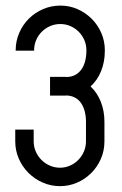

<svg xmlns="http://www.w3.org/2000/svg" viewBox="-20 -651 429 676"><path d="M98.6 -194.8V-153.3Q98.6 -134.3 106 -117.4Q113.3 -100.6 126 -87.9Q138.7 -75.2 155.5 -67.9Q172.4 -60.5 191.4 -60.5Q210 -60.5 226.6 -67.9Q243.2 -75.2 255.6 -87.9Q268.1 -100.6 275.4 -117.4Q282.7 -134.3 282.7 -153.3V-222.7Q282.7 -241.2 278.6 -257.8Q274.4 -274.4 266.1 -287.1Q257.8 -299.8 244.4 -307.1Q231 -314.5 212.9 -314.9V-314.5H156.2V-380.4H212.9V-379.9Q231.4 -379.9 244.9 -387.2Q258.3 -394.5 267.1 -407.2Q275.9 -419.9 280 -436.8Q284.2 -453.6 284.2 -472.7V-474.1Q284.2 -493.2 276.9 -510Q269.5 -526.9 257.1 -539.3Q244.6 -551.8 228 -559.1Q211.4 -566.4 192.4 -566.4Q173.3 -566.4 156.5 -559.1Q139.6 -551.8 127.2 -539.3Q114.7 -526.9 107.4 -510Q100.1 -493.2 100.1 -474.1V-472.7H35.2V-474.1Q35.2 -506.8 47.9 -535.6Q60.5 -564.5 82 -585.7Q103.5 -606.9 132.1 -619.1Q160.6 -631.3 192.4 -631.3Q224.6 -631.3 252.9 -618.9Q281.2 -606.4 302.7 -585Q324.2 -563.5 336.7 -534.9Q349.1 -506.3 349.1 -474.1V-472.7Q349.1 -433.1 335.9 -400.6Q322.8 -368.2 298.8 -346.7Q322.3 -324.7 335 -292.5Q347.7 -260.3 347.7 -222.7V-153.3Q347.7 -120.1 335 -91.3Q322.3 -62.5 300.8 -41.3Q279.3 -20 251 -7.8Q222.7 4.4 191.4 4.4Q159.2 4.4 130.6 -8.1Q102.1 -20.5 80.3 -42.2Q58.6 -64 46.1 -92.5Q33.7 -121.1 33.7 -153.3V-194.8Z"/></svg>

Font: Fibel Vienna LRS
Style: Regular
Weight: 400
Designer: Peter Wiegel
Foundry: Peter Wioegel
Version: Version 000.000